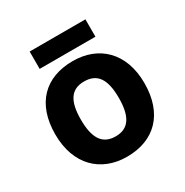

<svg xmlns="http://www.w3.org/2000/svg" viewBox="-166 -843 950 987"><g transform="rotate(-30 309.5 -349.5)"><path d="M475 -709H144V-606H475ZM574 -274C574 -455 464 -556 311 -556C146 -556 45 -455 45 -274C45 -92 155 10 308 10C472 10 574 -92 574 -274ZM197 -274C197 -382 230 -436 309 -436C389 -436 422 -382 422 -274C422 -166 389 -110 310 -110C230 -110 197 -166 197 -274Z"/></g></svg>

Font: Noto Traditional Nushu
Style: Bold
Weight: 700
Designer: LIU Zhao
Foundry: LiuZhao Studio
Version: Version 2.003